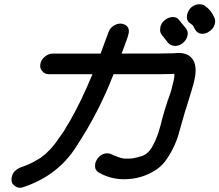

<svg xmlns="http://www.w3.org/2000/svg" viewBox="-20 -816 1032 903"><path d="M73 67Q61 67 49 58Q34 48 34 30Q34 24 35 18Q41 -15 80 -30Q120 -43 151 -62Q164 -69 169 -73H170Q198 -94 206 -104Q207 -105 209.5 -107.5Q212 -110 213 -110Q238 -137 257 -166Q285 -204 290 -216L305 -240Q360 -335 415 -467H210Q190 -467 178 -482Q169 -493 169 -506Q169 -511 170 -516Q174 -536 191.5 -550Q209 -564 229 -564H453L492 -669Q501 -689 521 -699Q534 -705 546 -705Q552 -705 559 -703Q586 -695 586 -669Q586 -662 584 -655Q582 -643 552 -564Q789 -564 799.5 -565.5Q810 -567 820 -567Q874 -567 893 -525Q900 -508 900 -484Q900 -465 895 -442Q890 -417 854 -302L853 -301L825 -203Q808 -133 765 -69Q746 -40 718 -20Q649 27 563 27Q499 27 444 -5Q427 -15 427 -35Q427 -41 428 -47Q431 -60 440 -72Q459 -95 485 -95Q498 -95 520 -83L525 -82L531 -79Q552 -71 561 -71Q563 -71 564 -70H565Q599 -70 601 -71H602Q625 -75 647 -82Q648 -83 655 -85L656 -86Q661 -88 666 -91L676 -100L683 -107L695 -124Q706 -144 714 -163L726 -194L727 -199Q736 -227 742 -254Q752 -292 765 -331Q767 -339 774 -357L778 -369Q784 -382 797 -438Q800 -451 800 -459V-469L784 -468L740 -467H514Q446 -290 339 -127Q252 11 87 65Q80 67 73 67ZM804 -600Q784 -600 771 -614L741 -652Q733 -662 733 -675Q733 -681 734 -687Q737 -706 754 -720.5Q771 -735 792 -736Q813 -736 823 -721L854 -683Q863 -672 863 -658Q863 -654 862 -649Q858 -629 841 -614.5Q824 -600 804 -600ZM932 -657Q907 -657 895 -682Q895 -683 893.5 -684.5Q892 -686 892 -688Q886 -697 885.5 -698Q885 -699 881 -701Q881 -702 880 -703Q879 -704 876 -705Q859 -715 859 -735Q859 -741 860 -747Q863 -760 871 -772Q890 -796 919 -796Q931 -796 942 -790Q974 -768 989 -731Q992 -724 992 -716Q992 -712 991 -707Q986 -680 958 -664Q945 -657 932 -657Z"/></svg>

Font: Bad Comic
Style: Italic
Weight: 400
Italic angle: -11°
Designer: GGBotNet
Foundry: GGBotNet
Version: 0.95